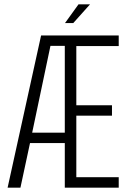

<svg xmlns="http://www.w3.org/2000/svg" viewBox="-20 -863 581 883"><path d="M341 -843 279 -757H317L394 -843ZM169 -700 15 0H74L118 -205H278V0H526V-48H331V-331H495V-379H331V-651H526V-700ZM128 -253 212 -652H278V-253Z"/></svg>

Font: Modon Arabic
Style: Regular
Weight: 400
Designer: Ahmedzaza
Foundry: Ahmedzaza
Version: Version 2.010